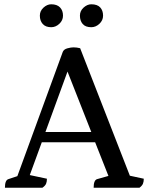

<svg xmlns="http://www.w3.org/2000/svg" viewBox="-20 -876 694 896"><path d="M3 0Q3 -35 19 -40L61 -54L273 -634Q278 -646 294.5 -650.5Q311 -655 323 -655Q338 -655 354 -651L586 -56L651 -42Q651 -28 647 -18.5Q643 -9 631 0H417Q417 -35 433 -40L486 -55L424 -212H175L119 -59L199 -42Q199 -28 195 -18.5Q191 -9 178 0ZM192 -260H406L295 -542ZM406 -749Q379 -749 366 -764Q353 -779 353 -803Q353 -825 370 -840.5Q387 -856 406 -856Q434 -856 447.5 -841.5Q461 -827 461 -803Q461 -781 444 -765Q427 -749 406 -749ZM219 -749Q193 -749 179.5 -764Q166 -779 166 -803Q166 -825 183 -840.5Q200 -856 219 -856Q246 -856 260 -841.5Q274 -827 274 -803Q274 -781 257 -765Q240 -749 219 -749Z"/></svg>

Font: Petrona Medium
Style: Regular
Weight: 500
Designer: Ringo R. Seeber
Foundry: Ringo R. Seeber
Version: Version 2.001; ttfautohint (v1.8.3)